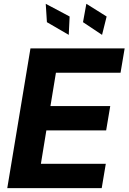

<svg xmlns="http://www.w3.org/2000/svg" viewBox="-20 -979 669 999"><path d="M17.8 0 138.5 -727.3H628.6L607.2 -600.5H271L242.5 -427.2H553.6L532.3 -300.4H221.2L192.8 -126.8H530.5L509.2 0ZM337.7 -797.6 224.1 -863.6 218 -959.2 342.3 -893.1ZM511 -797.6 411.9 -863.6 429.3 -959.2 534.8 -893.1Z"/></svg>

Font: Karasuma Gothic
Style: Bold Italic
Weight: 700
Italic angle: 9.39998°
Designer: Rasmus Andersson / Ryoko Nishizuka
Foundry: Genbu
Version: Version 1.00